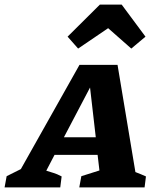

<svg xmlns="http://www.w3.org/2000/svg" viewBox="-78 -818 688 838"><path d="M513 -67Q526 -62 537 -57.5Q548 -53 559 -48L553 0H268L277 -49L356 -74L348 -142H160L124 -73Q142 -67 156 -63Q170 -59 191 -48L185 0H-58L-49 -49L13 -80L269 -535H435ZM201 -219H340L315 -436ZM453 -798 557 -658 495 -606 394 -695 263 -606 217 -658 358 -798Z"/></svg>

Font: Piazzolla SC
Style: Bold Italic
Weight: 700
Italic angle: -11.3°
Designer: Juan Pablo del Peral
Foundry: Huerta Tipografica
Version: Version 1.330